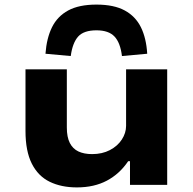

<svg xmlns="http://www.w3.org/2000/svg" viewBox="-20 -805 841 836"><path d="M315 11Q247 11 196.5 -13.5Q146 -38 118.5 -92.5Q91 -147 91 -235V-503H271V-250Q271 -208 284 -182.5Q297 -157 321.5 -145.5Q346 -134 381 -134Q425 -134 458.5 -151.5Q492 -169 510.5 -197.5Q529 -226 529 -257V-503H708V0H546V-103H538Q501 -48 445.5 -18.5Q390 11 315 11ZM288 -561 178 -571Q183 -639 206.5 -686.5Q230 -734 277 -759.5Q324 -785 400 -785Q476 -785 523 -759.5Q570 -734 593.5 -686.5Q617 -639 621 -571L511 -561Q504 -619 478.5 -646Q453 -673 400 -673Q345 -673 320.5 -646Q296 -619 288 -561Z"/></svg>

Font: Nunito Sans 7pt Expanded ExtraBold
Style: Regular
Weight: 800
Width: 7
Designer: Vernon Adams
Foundry: Vernon Adams
Version: Version 3.101;gftools[0.9.27]